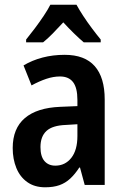

<svg xmlns="http://www.w3.org/2000/svg" viewBox="-20 -786 527 816"><path d="M255 -553Q340 -553 382.5 -505Q425 -457 425 -363V0H340L320 -74H317Q299 -46 278.5 -27Q258 -8 232.5 1Q207 10 172 10Q127 10 96 -12Q65 -34 49.5 -72Q34 -110 34 -157Q34 -240 85.5 -284Q137 -328 236 -332L309 -335V-361Q309 -413 290.5 -437Q272 -461 235 -461Q207 -461 177 -451Q147 -441 114 -423L80 -508Q117 -530 161 -541.5Q205 -553 255 -553ZM260 -255Q203 -253 177.5 -229.5Q152 -206 152 -161Q152 -121 169 -101.5Q186 -82 215 -82Q257 -82 283 -115Q309 -148 309 -208V-258ZM305 -766Q317 -744 334 -718Q351 -692 370.5 -666Q390 -640 408 -618V-606H336Q316 -623 294 -644.5Q272 -666 249 -691Q226 -666 204 -643.5Q182 -621 163 -606H91V-618Q108 -639 128 -665.5Q148 -692 166 -719Q184 -746 194 -766Z"/></svg>

Font: Noto Sans Khmer Condensed SemiBold
Style: Regular
Weight: 600
Width: 3
Designer: Danh Hong and the Monotype Design Team
Foundry: Monotype Imaging Inc.
Version: Version 2.004